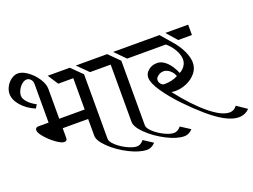

<svg xmlns="http://www.w3.org/2000/svg" viewBox="-122 -1051 1834 1390"><g transform="rotate(-20 794.5 -356.0)"><path d="M110 -779Q144 -779 184.5 -749.5Q225 -720 252.5 -677.5Q280 -635 280 -598V-368H476V-609H360L308 -689H478L559 -609V-111Q559 -89 591.5 -59.5Q624 -30 668 -8.5Q712 13 742 13Q770 13 794 -17L866 30Q837 61 803 61Q745 61 667 21.5Q589 -18 532.5 -72.5Q476 -127 476 -166V-295H280V-218Q280 -208 274 -202.5Q268 -197 258 -197Q236 -197 196.5 -225.5Q157 -254 126 -290Q95 -326 95 -347Q95 -356 101 -362Q107 -368 117 -368H198V-666Q198 -688 185 -702Q172 -716 154 -716Q137 -716 118.5 -701Q100 -686 88 -663Q76 -640 76 -618Q76 -595 99.5 -569Q123 -543 163 -522L146 -495Q81 -523 42 -568.5Q3 -614 3 -659Q3 -688 18.5 -716Q34 -744 59 -761.5Q84 -779 110 -779ZM524 -689H675V-609H605Z M648 -689H766L846 -609V-111Q846 -89 878 -59.5Q910 -30 953.5 -8.5Q997 13 1027 13Q1041 13 1055.5 5Q1070 -3 1080 -17L1153 30Q1125 61 1090 61Q1032 61 954.5 21Q877 -19 820.5 -73.5Q764 -128 764 -168V-609H648ZM812 -689H962V-609H891Z M1238 -609Q1283 -558 1305.5 -508.5Q1328 -459 1328 -420Q1328 -375 1299 -340.5Q1270 -306 1226.5 -287.5Q1183 -269 1141 -269Q1124 -269 1109 -272Q1212 -140 1303.5 -64.5Q1395 11 1455 11Q1474 11 1489 2.5Q1504 -6 1512 -20L1589 32Q1575 48 1553.5 57.5Q1532 67 1506 67Q1416 67 1275 -56Q1219 -104 1151.5 -174Q1084 -244 1035.5 -314Q987 -384 987 -428Q987 -459 1015 -482Q1043 -505 1082 -505Q1121 -505 1156 -470.5Q1191 -436 1213 -381Q1238 -394 1253.5 -416.5Q1269 -439 1269 -465Q1269 -500 1247 -539.5Q1225 -579 1189 -609H934V-689H1169ZM1390 -609H1284L1214 -689H1390ZM1044 -387Q1044 -370 1055.5 -356.5Q1067 -343 1082 -343Q1142 -343 1186 -367Q1176 -396 1153 -414.5Q1130 -433 1106 -433Q1083 -433 1063.5 -418.5Q1044 -404 1044 -387Z"/></g></svg>

Font: Amita
Style: Regular
Weight: 400
Designer: Eduardo Rodriguez Tunni, Modular Infotech, Brian J. Bonislawsky
Foundry: Eduardo Rodriguez Tunni, Modular Infotech, Brian J. Bonislawsky
Version: Version 1.004